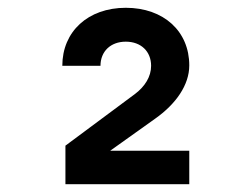

<svg xmlns="http://www.w3.org/2000/svg" viewBox="-20 -855 640 493"><path d="M148 -382H466V-468H263L378 -550C432 -588 466 -637 466 -687C466 -775 400 -835 303 -835C206 -835 140 -774 140 -686H238C238 -723 264 -748 303 -748C342 -748 368 -723 368 -686C368 -658 352 -633 327 -614L148 -481Z"/></svg>

Font: JetBrains Mono ExtraBold
Style: Regular
Weight: 800
Monospace: yes
Designer: Philipp Nurullin, Konstantin Bulenkov
Foundry: JetBrains
Version: Version 2.305